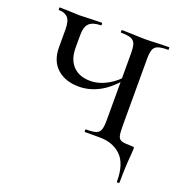

<svg xmlns="http://www.w3.org/2000/svg" viewBox="-116 -569 785 828"><g transform="rotate(20 276.5 -155.5)"><path d="M373 0H305Q303 0 303 -6Q303 -12 305 -12Q337 -12 351.5 -17Q366 -22 371 -36.5Q376 -51 376 -81V-385Q376 -415 371 -429.5Q366 -444 351 -450Q336 -456 305 -456Q303 -456 303 -462Q303 -468 305 -468L349 -467Q389 -465 413 -465Q435 -465 475 -467L521 -468Q523 -468 523 -462Q523 -456 521 -456Q490 -456 475 -450.5Q460 -445 454.5 -431Q449 -417 449 -387V-81Q449 -47 453 -33.5Q457 -20 470.5 -16Q484 -12 517 -12Q525 -12 526 -10.5Q527 -9 527 0Q527 6 525 30Q520 85 520 152Q520 157 514 157Q508 157 508 152Q508 72 471 36Q434 0 373 0ZM75 -306V-387Q75 -427 60.5 -441.5Q46 -456 20 -456Q18 -456 18 -462Q18 -468 20 -468L59 -467Q93 -465 109 -465Q128 -465 168 -467L212 -468Q215 -468 215 -462Q215 -456 212 -456Q177 -456 160 -440.5Q143 -425 143 -385V-328Q143 -274 171.5 -244.5Q200 -215 250 -215Q290 -215 329.5 -237Q369 -259 398 -297L402 -285Q355 -226 308.5 -200.5Q262 -175 213 -175Q150 -175 112.5 -209Q75 -243 75 -306Z"/></g></svg>

Font: Cormorant Unicase Medium
Style: Regular
Weight: 500
Designer: Christian Thalmann (Catharsis Fonts)
Foundry: Catharsis Fonts
Version: Version 4.000